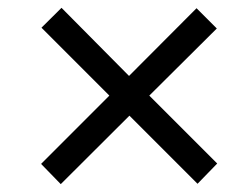

<svg xmlns="http://www.w3.org/2000/svg" viewBox="-20 -576 624 486"><path d="M84 -161.1 256.8 -334 85 -505.9 135.7 -556.2 306.6 -383.8 477.5 -555.2 528.8 -503.9 357.9 -334 529.8 -162.1 480 -110.8 307.6 -283.2 133.8 -109.9Z"/></svg>

Font: Liberation Sans
Style: Italic
Weight: 400
Italic angle: -12°
Designer: Steve Matteson
Foundry: Ascender Corporation
Version: Version 2.1.5